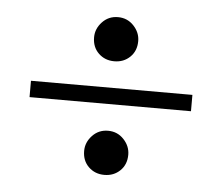

<svg xmlns="http://www.w3.org/2000/svg" viewBox="-38 -579 540 468"><g transform="rotate(5 232.5 -345.0)"><path d="M35 -365H430V-325H35ZM35 -365H430V-325H35ZM287 -484Q287 -460 271.5 -445Q256 -430 233 -430Q210 -430 194.5 -445Q179 -460 179 -484Q179 -505 194.5 -521.5Q210 -538 233 -538Q256 -538 271.5 -521.5Q287 -505 287 -484ZM287 -206Q287 -182 271.5 -167Q256 -152 233 -152Q210 -152 194.5 -167Q179 -182 179 -206Q179 -227 194.5 -243.5Q210 -260 233 -260Q256 -260 271.5 -243.5Q287 -227 287 -206Z"/></g></svg>

Font: Phudu Light
Style: Bold
Weight: 700
Version: Version 1.005;gftools[0.9.23]